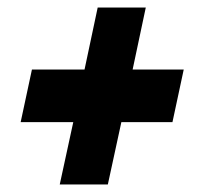

<svg xmlns="http://www.w3.org/2000/svg" viewBox="-20 -545 540 511"><path d="M35 -220 65 -360H205L240 -525H368L333 -360H469L439 -220H303L267 -54H139L175 -220Z"/></svg>

Font: Radio Canada Condensed
Style: Bold Italic
Weight: 700
Width: 3
Italic angle: -12°
Designer: Charles Daoud, Etienne Aubert Bonn, Alexandre Saumier Demers, Jacques Le Bailly
Foundry: Radio-Canada
Version: Version 2.104; ttfautohint (v1.8.4.7-5d5b);gftools[0.9.28.de